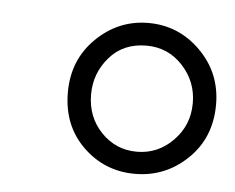

<svg xmlns="http://www.w3.org/2000/svg" viewBox="-33 -761 423 346"><g transform="rotate(5 178.5 -587.5)"><path d="M357 -588Q357 -645 317.5 -684.5Q278 -724 223 -724Q169 -724 129 -685Q89 -646 89 -587Q89 -527 128 -489Q167 -451 222 -451Q277 -451 317 -489.5Q357 -528 357 -588ZM131 -587Q131 -625 156 -654Q181 -683 223 -683Q262 -683 288.5 -654.5Q315 -626 315 -587Q315 -547 287.5 -519Q260 -491 222 -491Q184 -491 157.5 -518.5Q131 -546 131 -587Z"/></g></svg>

Font: Noto Sans Display Condensed Light
Style: Italic
Weight: 300
Width: 3
Designer: Monotype Design team
Foundry: Monotype Imaging Inc.
Version: 1.000